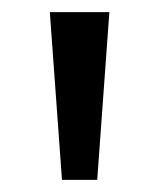

<svg xmlns="http://www.w3.org/2000/svg" viewBox="-20 -725 262 316"><path d="M82 -429 62 -705H160L140 -429Z"/></svg>

Font: Nunito Sans 7pt SemiCondensed
Style: Regular
Weight: 400
Width: 4
Designer: Vernon Adams
Foundry: Vernon Adams
Version: Version 3.101;gftools[0.9.27]